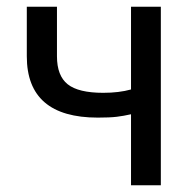

<svg xmlns="http://www.w3.org/2000/svg" viewBox="-20 -547 585 573"><path d="M460 6H371V-206Q349 -201 328.5 -198.5Q308 -196 272 -196Q60 -196 60 -379V-527H150V-379Q150 -321 182 -295.5Q214 -270 288 -270Q335 -270 371 -280V-527H460Z"/></svg>

Font: LXGW 975 Gothic SC
Style: Regular
Weight: 400
Version: Version 2.01;February 25, 2021